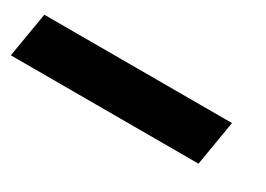

<svg xmlns="http://www.w3.org/2000/svg" viewBox="-16 -153 734 529"><g transform="rotate(30 351.0 111.5)"><path d="M3 183 27 40H624L600 183Z"/></g></svg>

Font: DM Sans 24pt Black
Style: Italic
Weight: 900
Italic angle: -10°
Designer: Colophon Foundry, Jonny Pinhorn
Foundry: Colophon Foundry
Version: Version 4.004;gftools[0.9.30]